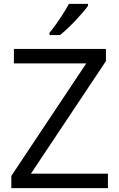

<svg xmlns="http://www.w3.org/2000/svg" viewBox="-20 -965 612 985"><path d="M533.7 0H38.1V-62.5L422.4 -639.6H51.3V-713.9H523.4V-651.4L138.7 -74.2H533.7ZM431.6 -945.3V-935.5Q421.9 -921.4 405 -901.6Q388.2 -881.8 367.7 -860.1Q347.2 -838.4 326.4 -818.8Q305.7 -799.3 288.1 -785.2H233.9V-796.9Q249.5 -815.4 268.1 -841.6Q286.6 -867.7 304.2 -895.3Q321.8 -922.9 333.5 -945.3Z"/></svg>

Font: Wonky
Style: Regular
Weight: 400
Designer: Monotype Design Team
Foundry: Monotype Imaging Inc.
Version: Version 3.000